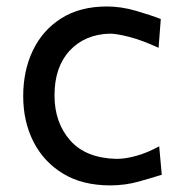

<svg xmlns="http://www.w3.org/2000/svg" viewBox="-20 -559 562 590"><path d="M318.8 10.7Q233.4 10.7 173.8 -25.4Q114.3 -61.5 82.8 -123.5Q51.3 -185.5 51.3 -263.7Q51.3 -342.3 81.3 -404.5Q111.3 -466.8 168.7 -502.9Q226.1 -539.1 308.6 -539.1Q352.1 -539.1 397.5 -525.9Q442.9 -512.7 474.1 -500.5L467.3 -412.1Q416.5 -435.5 377.2 -445.6Q337.9 -455.6 317.9 -455.6Q240.7 -453.6 194.1 -403.3Q147.5 -353 147.5 -266.1Q147.5 -182.1 195.8 -127.4Q244.1 -72.8 338.4 -70.8Q366.7 -70.8 400.6 -80.6Q434.6 -90.3 469.2 -109.4L477.1 -22Q447.8 -12.7 406 -1Q364.3 10.7 318.8 10.7Z"/></svg>

Font: Pinar-FD Medium
Style: Regular
Weight: 500
Designer: Amin Abedi
Version: Version 3.000